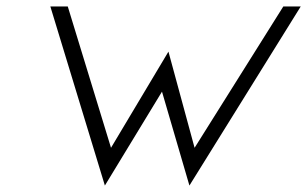

<svg xmlns="http://www.w3.org/2000/svg" viewBox="-20 -590 952 595"><path d="M136 -570 305 -15 482 -306 567 -15 912 -570H858L583 -132L502 -430L324 -132L190 -570Z"/></svg>

Font: Charger Sport
Style: ExLitExtObl
Weight: 200
Designer: Jasper
Foundry: Cannot Into Space Fonts
Version: Version 1.1